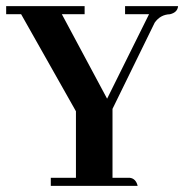

<svg xmlns="http://www.w3.org/2000/svg" viewBox="-23 -606 601 626"><path d="M425.8 0Q419.9 -24.4 399.4 -26.4H343.8V-251L481.4 -532.2Q500 -558.6 531.2 -559.6Q555.7 -565.4 557.6 -585.9H384.8V-559.6H462.9L326.2 -284.2L178.7 -559.6H252.9V-585.9H-2.9V-559.6H45.9L224.6 -243.2V-26.4H142.6V0Z"/></svg>

Font: Abhaya Libre
Style: Bold
Weight: 700
Designer: Pushpananda Ekanayake, Sol Matas, Pathum Egodawatta
Foundry: Mooniak
Version: Version 1.050 ; ttfautohint (v1.6)